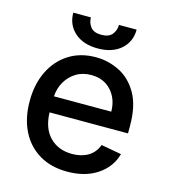

<svg xmlns="http://www.w3.org/2000/svg" viewBox="-110 -818 808 917"><g transform="rotate(15 293.5 -359.5)"><path d="M306.5 11Q226.2 11 168 -23.8Q109.7 -58.6 78.3 -121.6Q46.9 -184.7 46.9 -269.2Q46.9 -353 78.3 -416.9Q109.7 -480.8 166.4 -516.7Q223 -552.6 299 -552.6Q360.8 -552.6 416 -525Q471.2 -497.5 505.9 -437.3Q540.5 -377.1 540.5 -278.4V-240.8H152.7Q154.8 -161.9 197.1 -119.3Q239.3 -76.7 307.5 -76.7Q353 -76.7 386 -96.2Q419 -115.8 433.2 -154.5L533.7 -136.4Q515.6 -70 455.6 -29.5Q395.6 11 306.5 11ZM436.4 -320.3Q436.1 -382.8 398.8 -423.8Q361.5 -464.8 299.7 -464.8Q256.7 -464.8 224.6 -444.8Q192.5 -424.7 173.8 -391.9Q155.2 -359 153.1 -320.3ZM295.1 -595.2Q223.4 -595.2 181.1 -632.6Q138.8 -670.1 138.8 -730.1H225.9Q225.9 -703.5 241.7 -683.1Q257.5 -662.6 295.1 -662.6Q332.4 -662.6 348.5 -682.9Q364.7 -703.1 364.7 -730.1H452.1Q452.1 -670.1 409.6 -632.6Q367.2 -595.2 295.1 -595.2Z"/></g></svg>

Font: Linik Sans Medium
Style: Regular
Weight: 500
Designer: Rasmus Andersson (font), Cristiano Sobral (main changes)
Foundry: rsms
Version: Version 3.018;June 1, 2022;FontCreator 14.0.0.2814 64-bit; t